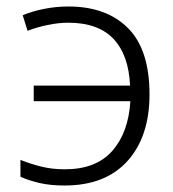

<svg xmlns="http://www.w3.org/2000/svg" viewBox="-20 -562 532 592"><path d="M179 10Q136 10 103 2.5Q70 -5 43 -17V-69Q73 -57 106.5 -48.5Q140 -40 180 -40Q276 -40 326 -96.5Q376 -153 382 -250H84V-298H381Q377 -392 330 -442Q283 -492 190 -492Q161 -492 127 -485Q93 -478 65 -467L50 -515Q78 -527 115.5 -534.5Q153 -542 191 -542Q308 -542 374.5 -475.5Q441 -409 441 -271Q441 -141 373 -65.5Q305 10 179 10Z"/></svg>

Font: RS Noto Sans Light
Style: Regular
Weight: 300
Designer: Monotype Design Team
Foundry: Monotype Imaging Inc.
Version: Version 3.10